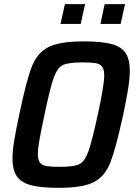

<svg xmlns="http://www.w3.org/2000/svg" viewBox="-20 -895 649 923"><path d="M40 -133Q40 -168 48 -217.5Q56 -267 73 -346Q107 -509 133 -575Q159 -641 212.5 -668.5Q266 -696 382 -696Q468 -696 515.5 -683.5Q563 -671 583.5 -640.5Q604 -610 604 -554Q604 -519 596 -468.5Q588 -418 572 -342Q536 -178 510 -112.5Q484 -47 431 -19.5Q378 8 263 8Q177 8 129.5 -4.5Q82 -17 61 -47.5Q40 -78 40 -133ZM450 -344Q481 -484 481 -533Q481 -562 470.5 -575Q460 -588 439 -591.5Q418 -595 375 -595Q309 -595 282.5 -582.5Q256 -570 238.5 -522Q221 -474 194 -344Q177 -265 169.5 -222Q162 -179 162 -154Q162 -125 172.5 -112.5Q183 -100 204 -96.5Q225 -93 269 -93Q334 -93 360.5 -105.5Q387 -118 404.5 -166Q422 -214 450 -344ZM271 -780 292 -875H389L368 -780ZM463 -780 483 -875H581L560 -780Z"/></svg>

Font: Saira Semi Condensed Medium
Style: Italic
Weight: 500
Width: 4
Italic angle: -12°
Designer: Hector Gatti with collaboration of the Omnibus-Type team
Foundry: Omnibus-Type
Version: Version 1.001; ttfautohint (v1.8)